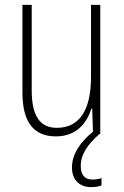

<svg xmlns="http://www.w3.org/2000/svg" viewBox="-20 -549 507 787"><path d="M311 131C311 84 338 44 388 0H391V-529H353V-233C353 -91 301 -25 213 -25C146 -25 110 -71 110 -178V-529H72V-170C72 -51 116 10 209 10C295 10 336 -46 355 -104H358L361 -9C308 34 275 84 275 137C275 189 306 218 354 218C372 218 387 215 396 211V181C389 184 373 187 359 187C327 187 311 168 311 131Z"/></svg>

Font: Noto Sans Georgian Condensed ExtraLight
Style: Regular
Weight: 200
Width: 3
Designer: Monotype Design Team, Akaki Razmadze
Foundry: Google LLC
Version: Version 2.005